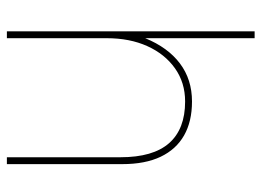

<svg xmlns="http://www.w3.org/2000/svg" viewBox="-121 -639 760 558"><g transform="rotate(90 259.0 -360.0)"><path d="M71 0V-720H91V-402Q118 -468 164.5 -503Q211 -538 275 -538Q333 -538 373.5 -515Q414 -492 435.5 -447Q457 -402 457 -335V0H437V-330Q437 -425 396 -471.5Q355 -518 275 -518Q220 -518 178.5 -488.5Q137 -459 114 -408Q91 -357 91 -290V0Z"/></g></svg>

Font: DM Sans 9pt Thin
Style: Regular
Weight: 250
Version: Version 4.004;gftools[0.9.30]